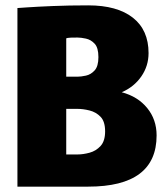

<svg xmlns="http://www.w3.org/2000/svg" viewBox="-20 -696 615 716"><path d="M309 0H45V-666Q45 -666 81 -668.5Q117 -671 177 -673.5Q237 -676 309 -676Q417 -676 475.5 -630Q534 -584 534 -498Q534 -450 507 -411Q480 -372 434 -352Q494 -336 529 -293Q564 -250 564 -191Q564 0 309 0ZM269 -556Q237 -556 232 -554.5Q227 -553 227 -553V-410H269Q282 -410 300.5 -414Q319 -418 333 -433.5Q347 -449 347 -483Q347 -518 333 -533Q319 -548 300.5 -552Q282 -556 269 -556ZM269 -120Q290 -120 314 -126.5Q338 -133 355 -151.5Q372 -170 372 -206Q372 -243 355 -260.5Q338 -278 314 -284Q290 -290 269 -290H227V-120Z"/></svg>

Font: Epunda Sans Black
Style: Regular
Weight: 900
Designer: Simon Atzbach
Foundry: typofactur
Version: Version 2.204; ttfautohint (v1.8.4.7-5d5b)